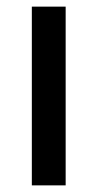

<svg xmlns="http://www.w3.org/2000/svg" viewBox="-20 -559 294 579"><path d="M178 0H76V-539H178Z"/></svg>

Font: Noto Sans Malayalam SemiCondensed Medium
Style: Regular
Weight: 500
Width: 4
Designer: Jelle Bosma - Monotype Design Team
Foundry: Monotype Imaging Inc.
Version: Version 2.104; ttfautohint (v1.8.4.7-5d5b)